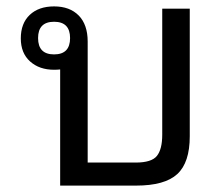

<svg xmlns="http://www.w3.org/2000/svg" viewBox="-20 -580 699 600"><path d="M254 -72H404Q454 -72 470.5 -93Q487 -114 487 -159V-553H573V-154Q573 -72 534 -36Q495 0 405 0H168V-363Q159 -362 149 -362Q103 -362 74 -388Q45 -414 45 -460Q45 -507 73 -533.5Q101 -560 149 -560Q198 -560 226 -531.5Q254 -503 254 -450ZM149 -410Q199 -410 199 -461Q199 -512 149 -512Q99 -512 99 -461Q99 -410 149 -410Z"/></svg>

Font: Noto Sans Thai Looped
Style: Regular
Weight: 400
Designer: Sasikarn Vongin, Ben Mitchell
Foundry: The Fontpad Ltd
Version: Version 1.001; ttfautohint (v1.8.4.7-5d5b)